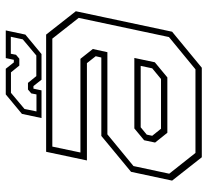

<svg xmlns="http://www.w3.org/2000/svg" viewBox="-47 -673 720 666"><g transform="rotate(-90 313.0 -340.0)"><path d="M100.5 0 19.5 -103 50 -245.5 174.5 -348.5H446.5L451 -368L427 -398.5H89.5L119.5 -540H526L607 -437L536 -103L411 0ZM185.5 -119.5 151.5 -162 159.5 -200 200.5 -234H445L430 -163L377.5 -119.5ZM115.5 -22H405.5L517.5 -114L584 -427L512 -518.5H137.5L117 -421H442L476 -378L465 -327.5H180L70 -237L43.5 -113ZM199.5 -141.5H372L409 -172L417.5 -212H204.5L179 -191L175 -172ZM236.5 -556 251 -624 318.5 -680H407.5L429.5 -652H438.5L444.5 -680H540.5L526 -612L458.5 -556H369.5L347.5 -584H338.5L332.5 -556ZM259.5 -573.5H318.5L322 -591.5L335.5 -603H358.5L382 -574H453.5L509.5 -621L518.5 -662.5H459.5L456 -644.5L442.5 -633H418.5L395 -662H324L268 -615Z"/></g></svg>

Font: Tourney ExtraLight
Style: Italic
Weight: 250
Italic angle: -12°
Version: Version 1.015